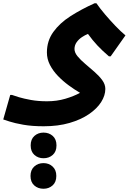

<svg xmlns="http://www.w3.org/2000/svg" viewBox="-57 -514 802 1183"><path d="M212 264Q140 264 86.5 254.5Q33 245 1 234.5Q-31 224 -37 222L6 71H17Q30 76 60 85Q90 94 134 102Q178 110 233 110Q293 110 345.5 94.5Q398 79 436 58Q402 38 366.5 12Q331 -14 300.5 -45.5Q270 -77 251 -113.5Q232 -150 232 -191Q232 -262 271.5 -317Q311 -372 377.5 -414.5Q444 -457 526 -494H537Q559 -462 590 -425.5Q621 -389 654 -354.5Q687 -320 716 -296L625 -167H614Q574 -201 543.5 -233.5Q513 -266 485 -305Q467 -298 447.5 -285Q428 -272 415 -253.5Q402 -235 402 -212Q402 -190 421 -167Q440 -144 468.5 -120Q497 -96 525.5 -71Q554 -46 573 -20Q592 6 592 34Q592 74 566.5 114.5Q541 155 491.5 189Q442 223 371.5 243.5Q301 264 212 264ZM211 461Q178 461 155 440.5Q132 420 132 382Q132 344 155 323.5Q178 303 211 303Q245 303 268 323.5Q291 344 291 382Q291 420 268 440.5Q245 461 211 461ZM211 649Q177 649 154 628.5Q131 608 131 570Q131 533 154 512Q177 491 211 491Q244 491 267 512Q290 533 290 570Q290 608 267 628.5Q244 649 211 649Z"/></svg>

Font: Kufam
Style: Bold
Weight: 700
Designer: Wael Morcos, Artur Schmal
Foundry: Original Type
Version: Version 1.300; ttfautohint (v1.8.3)